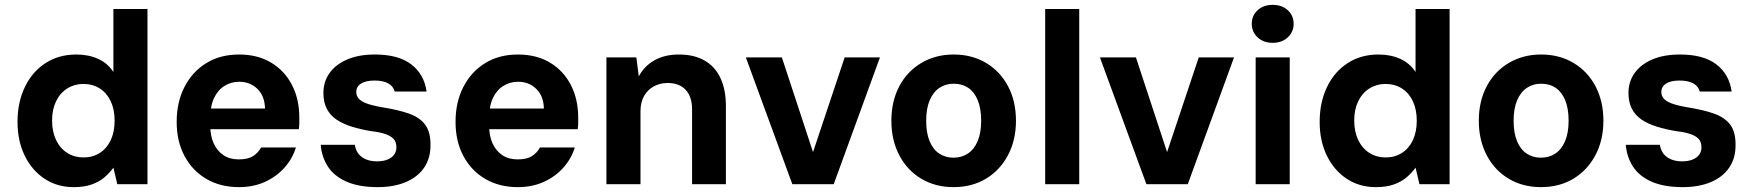

<svg xmlns="http://www.w3.org/2000/svg" viewBox="-20 -757 7203 789"><path d="M283 12Q215 12 163 -22.5Q111 -57 81.5 -117.5Q52 -178 52 -256Q52 -337 82.5 -400Q113 -463 167.5 -498Q222 -533 294 -533Q344 -533 383.5 -515Q423 -497 446 -461V-720H586V0H462L446 -68Q431 -47 409.5 -28.5Q388 -10 357 1Q326 12 283 12ZM323 -110Q361 -110 390 -128.5Q419 -147 435 -181Q451 -215 451 -261Q451 -307 435 -341Q419 -375 390 -393.5Q361 -412 322 -412Q286 -412 256.5 -393.5Q227 -375 210.5 -341Q194 -307 194 -262Q194 -216 210.5 -181.5Q227 -147 256.5 -128.5Q286 -110 323 -110Z M962 12Q886 12 828.5 -21.5Q771 -55 738.5 -115.5Q706 -176 706 -256Q706 -337 738 -399.5Q770 -462 827.5 -497.5Q885 -533 962 -533Q1039 -533 1094.5 -499.5Q1150 -466 1180 -407.5Q1210 -349 1210 -274Q1210 -264 1210 -252Q1210 -240 1208 -226H806V-311H1069Q1068 -362 1038 -391.5Q1008 -421 963 -421Q930 -421 902.5 -404Q875 -387 859.5 -354Q844 -321 844 -270V-241Q844 -199 858 -168Q872 -137 898 -119.5Q924 -102 961 -102Q999 -102 1020 -115.5Q1041 -129 1053 -151H1196Q1182 -105 1149 -68Q1116 -31 1068.5 -9.5Q1021 12 962 12Z M1532 12Q1455 12 1404 -10.5Q1353 -33 1327.5 -72.5Q1302 -112 1298 -162H1438Q1441 -143 1451 -128Q1461 -113 1481 -103.5Q1501 -94 1529 -94Q1555 -94 1573 -101.5Q1591 -109 1600 -122Q1609 -135 1609 -151Q1609 -174 1597 -186.5Q1585 -199 1562.5 -206.5Q1540 -214 1506 -218Q1462 -225 1425.5 -236.5Q1389 -248 1363 -265.5Q1337 -283 1323 -310Q1309 -337 1309 -375Q1309 -421 1334 -456.5Q1359 -492 1406.5 -512.5Q1454 -533 1521 -533Q1617 -533 1670 -492.5Q1723 -452 1733 -381H1602Q1596 -403 1575 -414.5Q1554 -426 1519 -426Q1483 -426 1463.5 -413.5Q1444 -401 1444 -379Q1444 -364 1453.5 -352.5Q1463 -341 1485 -332.5Q1507 -324 1546 -317Q1616 -306 1661 -290Q1706 -274 1728 -243.5Q1750 -213 1749 -159Q1749 -106 1722.5 -67.5Q1696 -29 1647 -8.5Q1598 12 1532 12Z M2108 12Q2032 12 1974.5 -21.5Q1917 -55 1884.5 -115.5Q1852 -176 1852 -256Q1852 -337 1884 -399.5Q1916 -462 1973.5 -497.5Q2031 -533 2108 -533Q2185 -533 2240.5 -499.5Q2296 -466 2326 -407.5Q2356 -349 2356 -274Q2356 -264 2356 -252Q2356 -240 2354 -226H1952V-311H2215Q2214 -362 2184 -391.5Q2154 -421 2109 -421Q2076 -421 2048.5 -404Q2021 -387 2005.5 -354Q1990 -321 1990 -270V-241Q1990 -199 2004 -168Q2018 -137 2044 -119.5Q2070 -102 2107 -102Q2145 -102 2166 -115.5Q2187 -129 2199 -151H2342Q2328 -105 2295 -68Q2262 -31 2214.5 -9.5Q2167 12 2108 12Z M2472 0V-521H2595L2605 -443Q2627 -485 2669 -509Q2711 -533 2770 -533Q2832 -533 2875 -508.5Q2918 -484 2940.5 -436.5Q2963 -389 2963 -321V0H2824V-308Q2824 -359 2798 -387.5Q2772 -416 2723 -416Q2693 -416 2667.5 -402.5Q2642 -389 2627 -363Q2612 -337 2612 -300V0Z M3236 0 3045 -521H3193L3321 -132L3451 -521H3596L3406 0Z M3898 12Q3824 12 3766 -22.5Q3708 -57 3675.5 -119Q3643 -181 3643 -261Q3643 -341 3675.5 -402.5Q3708 -464 3766.5 -498.5Q3825 -533 3899 -533Q3974 -533 4032 -498.5Q4090 -464 4122.5 -402.5Q4155 -341 4155 -261Q4155 -181 4122 -119Q4089 -57 4031.5 -22.5Q3974 12 3898 12ZM3898 -109Q3932 -109 3957.5 -126Q3983 -143 3997.5 -177Q4012 -211 4012 -261Q4012 -311 3998 -345Q3984 -379 3959 -396Q3934 -413 3899 -413Q3866 -413 3840.5 -396Q3815 -379 3800.5 -345Q3786 -311 3786 -261Q3786 -211 3800 -177Q3814 -143 3839.5 -126Q3865 -109 3898 -109Z M4275 0V-720H4415V0Z M4691 0 4500 -521H4648L4776 -132L4906 -521H5051L4861 0Z M5140 0V-521H5280V0ZM5210 -581Q5172 -581 5148 -603.5Q5124 -626 5124 -659Q5124 -693 5148 -715Q5172 -737 5210 -737Q5248 -737 5272 -715Q5296 -693 5296 -659Q5296 -626 5272 -603.5Q5248 -581 5210 -581Z M5634 12Q5566 12 5514 -22.5Q5462 -57 5432.5 -117.5Q5403 -178 5403 -256Q5403 -337 5433.5 -400Q5464 -463 5518.5 -498Q5573 -533 5645 -533Q5695 -533 5734.5 -515Q5774 -497 5797 -461V-720H5937V0H5813L5797 -68Q5782 -47 5760.5 -28.5Q5739 -10 5708 1Q5677 12 5634 12ZM5674 -110Q5712 -110 5741 -128.5Q5770 -147 5786 -181Q5802 -215 5802 -261Q5802 -307 5786 -341Q5770 -375 5741 -393.5Q5712 -412 5673 -412Q5637 -412 5607.5 -393.5Q5578 -375 5561.5 -341Q5545 -307 5545 -262Q5545 -216 5561.5 -181.5Q5578 -147 5607.5 -128.5Q5637 -110 5674 -110Z M6312 12Q6238 12 6180 -22.5Q6122 -57 6089.5 -119Q6057 -181 6057 -261Q6057 -341 6089.5 -402.5Q6122 -464 6180.5 -498.5Q6239 -533 6313 -533Q6388 -533 6446 -498.5Q6504 -464 6536.5 -402.5Q6569 -341 6569 -261Q6569 -181 6536 -119Q6503 -57 6445.5 -22.5Q6388 12 6312 12ZM6312 -109Q6346 -109 6371.5 -126Q6397 -143 6411.5 -177Q6426 -211 6426 -261Q6426 -311 6412 -345Q6398 -379 6373 -396Q6348 -413 6313 -413Q6280 -413 6254.5 -396Q6229 -379 6214.5 -345Q6200 -311 6200 -261Q6200 -211 6214 -177Q6228 -143 6253.5 -126Q6279 -109 6312 -109Z M6895 12Q6818 12 6767 -10.5Q6716 -33 6690.5 -72.5Q6665 -112 6661 -162H6801Q6804 -143 6814 -128Q6824 -113 6844 -103.5Q6864 -94 6892 -94Q6918 -94 6936 -101.5Q6954 -109 6963 -122Q6972 -135 6972 -151Q6972 -174 6960 -186.5Q6948 -199 6925.5 -206.5Q6903 -214 6869 -218Q6825 -225 6788.5 -236.5Q6752 -248 6726 -265.5Q6700 -283 6686 -310Q6672 -337 6672 -375Q6672 -421 6697 -456.5Q6722 -492 6769.5 -512.5Q6817 -533 6884 -533Q6980 -533 7033 -492.5Q7086 -452 7096 -381H6965Q6959 -403 6938 -414.5Q6917 -426 6882 -426Q6846 -426 6826.5 -413.5Q6807 -401 6807 -379Q6807 -364 6816.5 -352.5Q6826 -341 6848 -332.5Q6870 -324 6909 -317Q6979 -306 7024 -290Q7069 -274 7091 -243.5Q7113 -213 7112 -159Q7112 -106 7085.5 -67.5Q7059 -29 7010 -8.5Q6961 12 6895 12Z"/></svg>

Font: DM Sans 10pt ExtraBold
Style: Regular
Weight: 800
Version: Version 4.004;gftools[0.9.30]